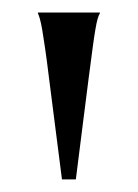

<svg xmlns="http://www.w3.org/2000/svg" viewBox="-20 -720 218 304"><path d="M138.2 -699.2Q136.2 -695.8 134.5 -689.9Q132.8 -684.1 130.9 -672.6Q128.9 -661.1 126.5 -642.8Q124 -624.5 120.4 -596.4Q116.7 -568.4 111.8 -528.8Q106.9 -489.3 100.1 -436H78.1Q71.3 -489.7 66.2 -529.1Q61 -568.4 57.6 -596.4Q54.2 -624.5 51.5 -642.8Q48.8 -661.1 46.9 -672.6Q44.9 -684.1 43.2 -689.9Q41.5 -695.8 40 -699.2V-700.2H138.2Z"/></svg>

Font: Marcellus
Style: Regular
Weight: 400
Designer: Astigmatic (AOETI)
Foundry: Astigmatic (AOETI)
Version: Version 1.000